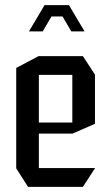

<svg xmlns="http://www.w3.org/2000/svg" viewBox="-20 -726 433 746"><path d="M89 0 43 -72V-462L130 -508H302L349 -436V-245L262 -207H131V-73H349V-72L302 0ZM131 -435V-250H261V-435ZM127 -662 153 -706H248L274 -662L308 -605V-604H257L223 -662H180L146 -604H93V-605Z"/></svg>

Font: Foldit Thin
Style: Regular
Weight: 400
Version: Version 1.003